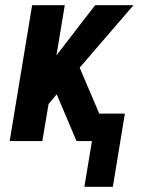

<svg xmlns="http://www.w3.org/2000/svg" viewBox="-20 -540 540 735"><path d="M303 175 332 0H273L197 -179L166 -142L142 0H17L103 -520H228L196 -328L344 -520H491L285 -281L360 -105H458L412 175Z"/></svg>

Font: Iosevka SS04 Extrabold Oblique
Style: Regular
Weight: 800
Italic angle: -9°
Monospace: yes
Designer: Belleve Invis
Foundry: Belleve Invis
Version: Version 19.0.0; ttfautohint (v1.8.4)